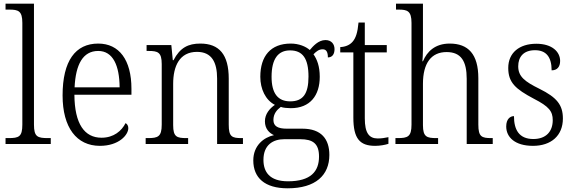

<svg xmlns="http://www.w3.org/2000/svg" viewBox="-20 -780 3112 1040"><path d="M10 0H255V-32H240C183 -32 164 -39 164 -105V-760H10V-728H30C79 -728 101 -721 101 -656V-105C101 -39 82 -32 26 -32H10Z M521 10C624 10 675 -49 675 -86C675 -100 668 -109 660 -113C639 -71 596 -34 530 -34C438 -34 384 -108 383 -267H692V-299C692 -456 625 -544 512 -544C389 -544 319 -451 319 -263C319 -89 395 10 521 10ZM628 -307H384C390 -431 429 -504 512 -504C592 -504 627 -425 628 -307Z M769 0H999V-32H991C938 -32 918 -38 918 -102V-326C918 -421 952 -499 1047 -499C1127 -499 1156 -443 1156 -354V0H1296V-32H1289C1236 -32 1219 -39 1219 -105V-354C1219 -485 1167 -544 1065 -544C1000 -544 955 -522 920 -454H916L908 -536H774V-504H785C835 -504 856 -497 856 -433V-105C856 -39 835 -32 781 -32H769Z M1538 240C1690 240 1764 169 1764 59C1764 -26 1721 -83 1618 -83H1533C1486 -83 1461 -96 1461 -130C1461 -164 1480 -185 1501 -201C1512 -196 1540 -194 1555 -194C1660 -194 1712 -263 1712 -364C1712 -422 1697 -459 1678 -486C1695 -503 1708 -513 1728 -513C1749 -513 1756 -496 1756 -469C1781 -469 1792 -488 1792 -514C1792 -540 1776 -563 1743 -563C1704 -563 1675 -529 1658 -509C1637 -528 1599 -544 1555 -544C1446 -544 1390 -476 1390 -364C1390 -298 1418 -238 1469 -212C1440 -192 1415 -162 1415 -123C1415 -82 1439 -59 1464 -48C1409 -36 1352 8 1352 89C1352 183 1414 240 1538 240ZM1552 -231C1486 -231 1451 -273 1451 -364C1451 -462 1487 -507 1551 -507C1619 -507 1651 -464 1651 -365C1651 -270 1620 -231 1552 -231ZM1540 202C1439 202 1407 150 1407 86C1407 4 1460 -26 1520 -26H1606C1675 -26 1708 -2 1708 68C1708 148 1664 202 1540 202Z M2012 10C2038 10 2066 5 2084 -1V-37C2064 -33 2048 -30 2026 -30C1979 -30 1956 -60 1956 -139V-496H2075V-536H1956V-658H1922C1917 -603 1907 -573 1889 -553C1873 -535 1849 -526 1823 -525V-496H1894V-143C1894 -29 1929 10 2012 10Z M2122 0H2353V-32H2345C2292 -32 2271 -38 2271 -102V-326C2271 -438 2316 -498 2399 -498C2478 -498 2508 -448 2508 -353V0H2649V-32H2642C2589 -32 2571 -39 2571 -105V-356C2571 -487 2516 -544 2416 -544C2337 -544 2293 -501 2271 -448H2268C2269 -456 2271 -488 2271 -514V-760H2125V-728H2139C2186 -728 2209 -721 2209 -656V-105C2209 -39 2188 -32 2134 -32H2122Z M2867 10C2965 10 3029 -45 3029 -138C3029 -211 2997 -252 2902 -299C2823 -338 2787 -365 2787 -421C2787 -471 2815 -508 2878 -508C2937 -508 2968 -473 2968 -399C2998 -399 3014 -418 3014 -450C3014 -499 2971 -543 2885 -543C2793 -543 2733 -494 2733 -412C2733 -333 2772 -298 2872 -245C2954 -203 2974 -177 2974 -129C2974 -68 2938 -27 2869 -27C2791 -27 2764 -78 2764 -151C2744 -151 2722 -136 2722 -95C2722 -37 2769 10 2867 10Z"/></svg>

Font: Noto Serif Bengali SemiCondensed Light
Style: Regular
Weight: 300
Width: 4
Designer: Juan Bruce, Universal Thirst, Indian Type Foundry and the Monotype Design Team.
Foundry: Monotype Imaging Inc.
Version: Version 2.003